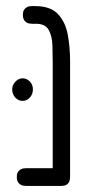

<svg xmlns="http://www.w3.org/2000/svg" viewBox="-20 -600 295 630"><path d="M182 10Q173 10 166.5 7.5Q160 5 156.5 -0.5Q153 -6 153 -13V-396Q153 -423 152 -452Q151 -481 140 -501.5Q129 -522 98 -522H85Q75 -522 68.5 -525.5Q62 -529 58.5 -535.5Q55 -542 55 -551Q55 -561 58.5 -567Q62 -573 68.5 -576.5Q75 -580 84 -580H95Q146 -580 170.5 -553.5Q195 -527 202.5 -485.5Q210 -444 210 -399V-20Q210 -10 207 -3.5Q204 3 197.5 6.5Q191 10 182 10ZM65 10Q55 10 48.5 6.5Q42 3 38.5 -3.5Q35 -10 35 -19Q35 -29 38.5 -35Q42 -41 48.5 -44.5Q55 -48 64 -48H183L182 10ZM54 -269Q40 -269 30 -280Q20 -291 20 -307Q20 -321 30.5 -332Q41 -343 54 -343Q68 -343 78 -332.5Q88 -322 88 -307Q88 -291 78 -280Q68 -269 54 -269Z"/></svg>

Font: Fredoka Condensed Light
Style: Regular
Weight: 300
Width: 3
Designer: Ben Nathan
Foundry: Milena B. Brandão, Ben Nathan
Version: Version 2.001